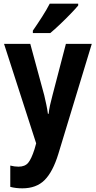

<svg xmlns="http://www.w3.org/2000/svg" viewBox="-20 -786 522 1046"><path d="M2 -547H145L221 -267Q227 -242 232.5 -215.5Q238 -189 241 -166H245Q247 -187 252.5 -212.5Q258 -238 266 -267L339 -547H480L298 52Q268 150 223 195Q178 240 102 240Q83 240 67 238Q51 236 36 232V116Q59 122 81 122Q116 122 133.5 101Q151 80 168 27L177 -5ZM406 -756Q391 -738 364 -710Q337 -682 307.5 -654Q278 -626 254 -606H159V-619Q184 -655 209 -694Q234 -733 251 -766H406Z"/></svg>

Font: Noto Sans Myanmar UI Condensed
Style: Bold
Weight: 700
Width: 3
Designer: Monotype Design Team
Foundry: Monotype Imaging Inc.
Version: Version 2.103; ttfautohint (v1.8.4.7-5d5b)